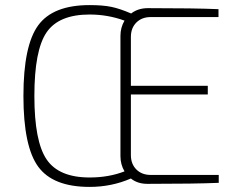

<svg xmlns="http://www.w3.org/2000/svg" viewBox="-20 -722 935 754"><path d="M839 -35V-4Q747 0 559 0Q520 0 494 -21Q418 12 332 12Q188 12 130 -67.5Q72 -147 72 -345Q72 -543 130 -622.5Q188 -702 332 -702Q384 -702 417.5 -695Q451 -688 495 -669Q522 -690 561 -690Q747 -690 838 -686V-655H572Q537 -655 515.5 -633.5Q494 -612 494 -577V-385H796V-351H494V-113Q494 -78 515.5 -56.5Q537 -35 572 -35ZM453 -109V-581Q453 -614 469 -641Q403 -665 332 -665Q211 -665 163 -595Q115 -525 115 -345Q115 -167 163 -96Q211 -25 332 -25Q407 -25 469 -49Q453 -76 453 -109Z"/></svg>

Font: Exo 2.0 Extra Light
Style: Regular
Weight: 250
Designer: Natanael Gama
Version: Version 1.001;PS 001.001;hotconv 1.0.70;makeotf.lib2.5.58329